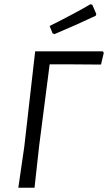

<svg xmlns="http://www.w3.org/2000/svg" viewBox="-20 -881 507 901"><path d="M404 -861 413 -859 432 -815 429 -807Q347 -768 236 -721L227 -724L213 -759Q337 -821 404 -861ZM463 -640 467 -633 454 -578 319 -579H213L164 -199L142 0H66L94 -193L145 -640Z"/></svg>

Font: Alegreya Sans
Style: Italic
Weight: 400
Italic angle: -7°
Designer: Juan Pablo del Peral
Foundry: Huerta Tipografica
Version: Version 2.007